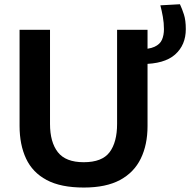

<svg xmlns="http://www.w3.org/2000/svg" viewBox="-20 -850 875 883"><path d="M365.5 12.5Q259.5 12.5 194.5 -22.2Q129.5 -57 99.8 -120.8Q70 -184.5 70 -271V-713H210V-280Q210 -196.5 246 -150.2Q282 -104 365 -104Q449.5 -104 484 -150Q518.5 -196 518.5 -280.5V-713H658.5V-270.5Q658.5 -184.5 627.5 -120.8Q596.5 -57 532 -22.2Q467.5 12.5 365.5 12.5ZM632.5 -555.5 615 -623Q665 -623 690.5 -634.8Q716 -646.5 725 -667.5Q734 -688.5 734 -716Q734 -744.5 729 -772.5Q724 -800.5 717.5 -825.5L807.5 -830.5Q817.5 -809.5 826 -783Q834.5 -756.5 834.5 -716Q834.5 -643 785.2 -599.2Q736 -555.5 632.5 -555.5Z"/></svg>

Font: Commissioner SemiBold
Style: Regular
Weight: 600
Designer: Kostas Bartsokas
Foundry: Kostas Bartsokas
Version: Version 1.000; ttfautohint (v1.8.3)